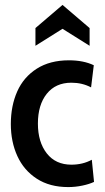

<svg xmlns="http://www.w3.org/2000/svg" viewBox="-20 -750 425 780"><path d="M24 -246Q24 -320 50 -378.5Q76 -437 129.5 -471Q183 -505 260 -505Q319 -505 361 -485L350 -395Q314 -414 270 -414Q206 -414 170 -369Q134 -324 134 -248Q134 -173 170 -127Q206 -81 270 -81Q316 -81 353 -101L362 -11Q343 -2 314.5 4Q286 10 257 10Q182 10 129.5 -24Q77 -58 50.5 -116Q24 -174 24 -246ZM124 -636 234 -730 344 -636V-564L234 -633L124 -564Z"/></svg>

Font: Cabin Condensed SemiBold
Style: Regular
Weight: 600
Width: 3
Designer: Pablo Impallari
Foundry: Pablo Impallari. http://www.impallari.com Igino Marini. http://www.ikern.com
Version: Version 2.200